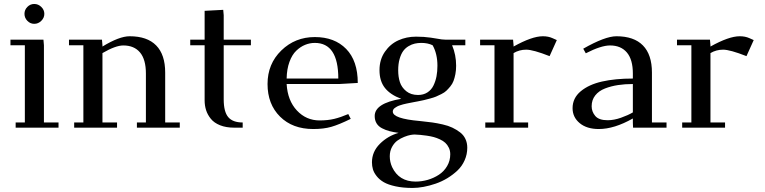

<svg xmlns="http://www.w3.org/2000/svg" viewBox="-20 -637 3818 958"><path d="M32.2 -411.1V-439H196.8L199.2 -411.1V-25.9H272V0H58.1V-25.9H104V-411.1ZM116.5 -533Q102.1 -547.9 102.1 -567.9Q102.1 -587.9 116.5 -602.5Q130.9 -617.2 150.9 -617.2Q170.9 -617.2 186 -602.5Q201.2 -587.9 201.2 -567.9Q201.2 -547.9 186 -533Q170.9 -518.1 150.9 -518.1Q130.9 -518.1 116.5 -533Z M324.2 -411.1V-439H488.8L491.2 -411.1V-404.8Q575.2 -456.1 627 -456.1Q714.4 -456.1 759.3 -410.2Q804.2 -364.3 804.2 -274.9V-25.9H877V0H663.1V-25.9H708V-270Q708 -340.3 678.7 -375.2Q649.4 -410.2 595.2 -410.2Q556.6 -410.2 491.2 -372.1V-25.9H564V0H350.1V-25.9H396V-411.1Z M929.2 -411.1V-439H1001V-583L1093.8 -587.9L1096.2 -561V-439H1231.9V-411.1H1096.2V-141.1Q1096.2 -79.6 1118.7 -52.7Q1141.1 -25.9 1190.9 -25.9V0H1148.9Q1107.9 0 1078.1 -12Q1048.3 -23.9 1032 -44.2Q1015.6 -64.5 1008.3 -87.4Q1001 -110.4 1001 -136.2V-411.1Z M1550.8 -452.1Q1649.4 -452.1 1707.3 -392.8Q1765.1 -333.5 1765.1 -223.1L1671.9 -217.8H1410.2Q1415 -135.3 1461.4 -85.7Q1507.8 -36.1 1574.7 -36.1Q1615.7 -36.1 1647.9 -43.9Q1680.2 -51.8 1717.8 -67.9L1730 -43.9Q1671.4 -15.1 1633.3 -4.2Q1595.2 6.8 1543 6.8Q1439.5 6.8 1377.2 -55.2Q1314.9 -117.2 1314.9 -217.8Q1314.9 -318.4 1383.8 -385.3Q1452.6 -452.1 1550.8 -452.1ZM1410.2 -245.1H1668Q1668 -422.9 1550.8 -422.9Q1525.9 -422.9 1502.4 -413.3Q1479 -403.8 1458.3 -384Q1437.5 -364.3 1424.3 -328.4Q1411.1 -292.5 1410.2 -245.1Z M1835.9 172.9Q1835.9 120.1 1875.2 80.8Q1914.6 41.5 1968.8 25.9Q1942.9 22.5 1923.3 17.3Q1903.8 12.2 1886 2.9Q1868.2 -6.3 1858.9 -21.7Q1849.6 -37.1 1849.6 -58.1Q1849.6 -121.6 1981.9 -144Q1927.7 -164.1 1900.6 -198.2Q1873.5 -232.4 1873.5 -287.1Q1873.5 -339.8 1900.4 -378.7Q1927.2 -417.5 1967.8 -435.8Q2008.3 -454.1 2055.7 -454.1Q2095.7 -454.1 2128.9 -449.2Q2142.1 -447.3 2157.7 -444.6Q2173.3 -441.9 2183.6 -440.4Q2193.8 -439 2204.6 -439H2301.8V-411.1H2235.8Q2255.9 -363.3 2255.9 -309.1Q2255.9 -286.6 2252.2 -267.3Q2248.5 -248 2242.9 -233.2Q2237.3 -218.3 2226.8 -205.6Q2216.3 -192.9 2207 -184.1Q2197.8 -175.3 2182.1 -167.5Q2166.5 -159.7 2155.5 -155Q2144.5 -150.4 2125.5 -145.3Q2106.4 -140.1 2095.2 -137.5Q2084 -134.8 2063.5 -130.9Q2057.6 -129.9 2046.1 -127.7Q2034.7 -125.5 2027.3 -124Q2020 -122.6 2009 -120.4Q1998 -118.2 1991 -116.2Q1983.9 -114.3 1975.1 -111.3Q1966.3 -108.4 1960.7 -105.2Q1955.1 -102.1 1950 -98.4Q1944.8 -94.7 1942.4 -90.1Q1939.9 -85.4 1939.9 -80.1Q1939.9 -44.9 2074.7 -33.2Q2080.6 -32.7 2083.5 -32.2Q2113.3 -29.3 2137.2 -25.9Q2161.1 -22.5 2189 -16.1Q2216.8 -9.8 2237.3 0Q2257.8 9.8 2275.4 23.2Q2293 36.6 2302.2 56.2Q2311.5 75.7 2311.5 100.1Q2311.5 133.3 2298.3 162.8Q2285.2 192.4 2262.7 213.6Q2240.2 234.9 2212.2 252Q2184.1 269 2153.3 279.5Q2122.6 290 2093.3 295.4Q2064 300.8 2038.6 300.8Q1990.7 300.8 1953.6 292.7Q1916.5 284.7 1894.8 272Q1873 259.3 1859.4 241.9Q1845.7 224.6 1840.8 208Q1835.9 191.4 1835.9 172.9ZM1924.8 143.1Q1924.8 170.9 1936.5 196.8Q1970.7 269 2053.7 269Q2084.5 269 2114.5 260.3Q2144.5 251.5 2169.9 234.9Q2195.3 218.3 2210.9 191.7Q2226.6 165 2226.6 132.8Q2226.6 114.7 2219.5 100.1Q2212.4 85.4 2201.9 75.7Q2191.4 65.9 2175 58.3Q2158.7 50.8 2144.3 46.9Q2129.9 43 2110.1 40Q2090.3 37.1 2077.9 36.1Q2065.4 35.2 2048.8 34.2Q2041 34.2 2028.3 36.4Q2015.6 38.6 1997.1 45.9Q1978.5 53.2 1962.9 64.5Q1947.3 75.7 1936 96.2Q1924.8 116.7 1924.8 143.1ZM1966.8 -286.1Q1966.8 -253.4 1975.3 -227.1Q1983.9 -200.7 2007.1 -181.9Q2030.3 -163.1 2065.9 -163.1Q2092.8 -163.1 2112.5 -175.8Q2132.3 -188.5 2142.8 -210.2Q2153.3 -231.9 2158 -256.3Q2162.6 -280.8 2162.6 -309.1Q2162.6 -368.2 2138.7 -411.1Q2114.7 -422.9 2082.5 -422.9Q2064.9 -422.9 2049.6 -419.4Q2034.2 -416 2018.6 -406.7Q2002.9 -397.5 1991.9 -382.6Q1981 -367.7 1973.9 -343Q1966.8 -318.4 1966.8 -286.1Z M2375.5 -411.1V-439H2540L2542.5 -411.1V-404.8Q2634.3 -456.1 2688.5 -456.1Q2715.8 -456.1 2736.3 -446.8L2758.3 -437L2722.2 -356.9Q2640.1 -389.2 2605.5 -389.2Q2571.3 -389.2 2542.5 -372.1V-25.9H2615.2V0H2401.4V-25.9H2447.3V-411.1Z M2836.9 -97.2Q2836.9 -147.5 2877.4 -181.4Q2918 -215.3 2983.9 -230.2Q3049.8 -245.1 3137.7 -245.1V-270Q3137.7 -339.8 3107.9 -375Q3078.1 -410.2 3023.9 -410.2Q2979 -410.2 2902.8 -371.1L2890.1 -394Q2999 -456.1 3055.7 -456.1Q3143.1 -456.1 3188 -410.2Q3232.9 -364.3 3232.9 -274.9V-25.9H3305.7V0H3138.7L3137.7 -23.9V-45.9Q3044.9 6.8 2967.8 6.8Q2907.7 6.8 2872.3 -22.7Q2836.9 -52.2 2836.9 -97.2ZM2932.1 -106.9Q2932.1 -79.6 2950.2 -58.3Q2968.3 -37.1 3011.7 -37.1Q3043.5 -37.1 3078.6 -49.6Q3113.8 -62 3137.7 -76.2V-217.8Q3098.1 -217.8 3064 -212.6Q3029.8 -207.5 2998.8 -195.6Q2967.8 -183.6 2950 -160.9Q2932.1 -138.2 2932.1 -106.9Z M3357.9 -411.1V-439H3522.5L3524.9 -411.1V-404.8Q3616.7 -456.1 3670.9 -456.1Q3698.2 -456.1 3718.8 -446.8L3740.7 -437L3704.6 -356.9Q3622.6 -389.2 3587.9 -389.2Q3553.7 -389.2 3524.9 -372.1V-25.9H3597.7V0H3383.8V-25.9H3429.7V-411.1Z"/></svg>

Font: Dehuti Alt
Style: Bold
Weight: 700
Version: Version 1.2